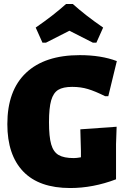

<svg xmlns="http://www.w3.org/2000/svg" viewBox="-20 -936 636 968"><path d="M569 -628 526 -451H510Q460 -476 423.5 -487Q387 -498 344 -498Q298 -498 273.5 -483Q249 -468 238 -430Q227 -392 227 -320Q227 -247 238 -208.5Q249 -170 275.5 -154.5Q302 -139 352 -139Q366 -139 388 -143V-175L385 -284L568 -297L565 -209V-32Q449 12 334 12Q177 12 97 -71.5Q17 -155 17 -310Q17 -480 111.5 -569Q206 -658 382 -658Q490 -658 569 -628ZM160 -797Q250 -859 313 -916H347Q410 -859 500 -797L466 -721H448L330 -781L212 -721H194Z"/></svg>

Font: Luna Sans Black
Style: Regular
Weight: 900
Designer: Juan Pablo del Peral
Foundry: Huerta Tipografica
Version: Version 2.001; ttfautohint (v1.5)